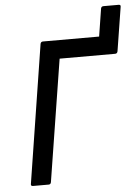

<svg xmlns="http://www.w3.org/2000/svg" viewBox="-55 -835 642 879"><g transform="rotate(-5 266.0 -396.0)"><path d="M61 0Q50 0 52 -10L152 -645Q154 -655 164 -655H422L442 -782Q444 -792 454 -792H524Q534 -792 532 -782L500 -581Q498 -570 488 -570H233L144 -10Q142 0 133 0Z"/></g></svg>

Font: Sofia Sans Medium
Style: Italic
Weight: 500
Italic angle: -9°
Version: Version 4.101